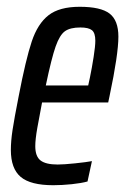

<svg xmlns="http://www.w3.org/2000/svg" viewBox="-20 -538 370 566"><path d="M12 -96Q12 -122 17 -155Q22 -188 35 -254Q56 -363 73.5 -415.5Q91 -468 123 -493Q155 -518 215 -518Q277 -518 303 -498Q329 -478 329 -430Q329 -378 303 -255L299 -236H104Q96 -195 90 -161Q84 -127 84 -107Q84 -77 99.5 -65Q115 -53 150 -53Q168 -53 201.5 -56.5Q235 -60 251 -63L238 -3Q220 2 191.5 5Q163 8 137 8Q70 8 41 -16.5Q12 -41 12 -96ZM240 -286 245 -309Q251 -338 256 -370Q261 -402 261 -418Q261 -441 251 -449Q241 -457 217 -457Q187 -457 171.5 -446Q156 -435 144 -401Q132 -367 115 -286Z"/></svg>

Font: Saira Ultra Condensed Medium
Style: Italic
Weight: 500
Width: 1
Italic angle: -12°
Designer: Hector Gatti with collaboration of the Omnibus-Type team
Foundry: Omnibus-Type
Version: Version 1.001; ttfautohint (v1.8)